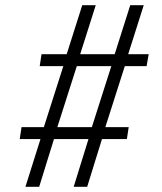

<svg xmlns="http://www.w3.org/2000/svg" viewBox="-20 -720 625 740"><path d="M133 -465 140 -511H237L297 -700H349L289 -511H422L482 -700H534L474 -511H553L545 -465H461L386 -230H476L469 -184H373L316 0H264L321 -184H188L131 0H78L136 -184H56L63 -230H149L224 -465ZM276 -465 201 -230H334L409 -465Z"/></svg>

Font: Georama ExtraCondensed Thin Light
Style: Italic
Weight: 300
Italic angle: -9°
Version: Version 1.001